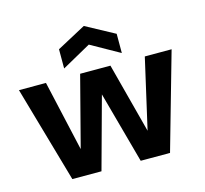

<svg xmlns="http://www.w3.org/2000/svg" viewBox="-104 -838 1019 955"><g transform="rotate(-15 405.5 -360.5)"><path d="M154 0 12 -496H151L244 -84H220L327 -496H483L591 -85L566 -84L660 -496H798L657 0H506L391 -420H419L304 0ZM257 -542V-641L406 -721L554 -641V-542L406 -625Z"/></g></svg>

Font: DM Sans 28pt ExtraBold
Style: Regular
Weight: 800
Version: Version 4.004;gftools[0.9.30]